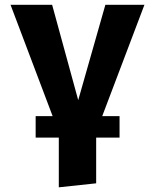

<svg xmlns="http://www.w3.org/2000/svg" viewBox="-20 -565 655 812"><path d="M228.7 227.2V16.9H130.8V-73.8H202.6L24.6 -544.6H200.5L310.8 -141.5L425.6 -544.6H590.8L412.3 -73.8H485.6V16.9H386.7V210.3Z"/></svg>

Font: FiraCode Nerd Font
Style: Bold
Weight: 700
Designer: Carrois Corporate, Edenspiekermann AG, Nikita Prokopov
Foundry: Carrois Corporate, Edenspiekermann AG, Nikita Prokopov
Version: Version 6.002;Nerd Fonts 2.1.0